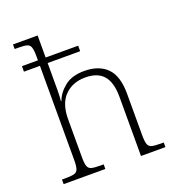

<svg xmlns="http://www.w3.org/2000/svg" viewBox="-137 -871 905 982"><g transform="rotate(-20 316.0 -380.0)"><path d="M42 0V-25H60Q92 -25 108 -29Q124 -33 129.5 -48.5Q135 -64 135 -97V-610H48V-640H135V-663Q135 -696 129.5 -711.5Q124 -727 108.5 -731Q93 -735 62 -735H43V-760H177V-640H354V-610H177V-459Q177 -444 176 -427.5Q175 -411 174 -404H177Q192 -445 231.5 -476.5Q271 -508 338 -508Q417 -508 461 -464.5Q505 -421 505 -324V-98Q505 -64 510.5 -48.5Q516 -33 532 -29Q548 -25 581 -25H596V0H463V-322Q463 -400 431 -437.5Q399 -475 332 -475Q263 -475 220 -432Q177 -389 177 -304V-96Q177 -63 182.5 -48Q188 -33 204 -29Q220 -25 252 -25H269V0Z"/></g></svg>

Font: Noto Serif ExtraLight
Style: Regular
Weight: 200
Designer: Monotype Design Team
Foundry: Monotype Imaging Inc.
Version: Version 2.015; ttfautohint (v1.8.4.7-5d5b)